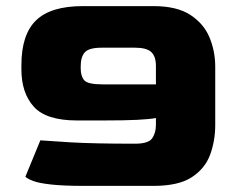

<svg xmlns="http://www.w3.org/2000/svg" viewBox="-20 -608 804 628"><path d="M255 0Q187 0 147 -4.5Q107 -9 88.5 -16Q70 -23 63 -30L112 -149Q136 -147 210 -142.5Q284 -138 422 -138Q466 -138 478 -156Q490 -174 490 -199V-222Q469 -218 428 -216Q387 -214 321 -214H232Q131 -214 90.5 -259Q50 -304 50 -381V-395Q50 -495 98 -541.5Q146 -588 251 -588H482Q559 -588 603 -559Q647 -530 665.5 -485Q684 -440 684 -390V-199Q684 -148 667.5 -102.5Q651 -57 607.5 -28.5Q564 0 482 0ZM316 -332H490V-392Q490 -424 474.5 -438Q459 -452 422 -452H313Q271 -452 257.5 -437Q244 -422 244 -392V-384Q244 -359 255.5 -345.5Q267 -332 316 -332Z"/></svg>

Font: Goldman
Style: Bold
Weight: 700
Designer: Jaikishan Patel
Version: Version 1.000; ttfautohint (v1.8.3)